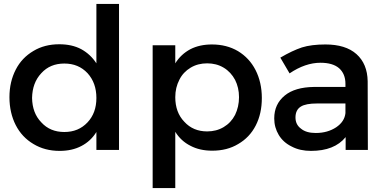

<svg xmlns="http://www.w3.org/2000/svg" viewBox="-20 -762 1959 976"><path d="M585 -742H470V-440C450 -471 424 -495 393 -512C361 -529 324 -537 281 -537C232 -537 188 -526 150 -503C111 -480 81 -449 60 -408C39 -367 28 -321 28 -268C28 -215 39 -167 60 -126C81 -85 111 -53 150 -30C188 -7 232 5 283 5C325 5 362 -3 394 -20C425 -36 451 -60 470 -91V0H585ZM425 -140C394 -107 355 -91 307 -91C259 -91 220 -107 190 -140C159 -172 144 -213 143 -264C144 -315 159 -357 190 -390C220 -423 259 -439 307 -439C355 -439 394 -423 425 -390C455 -357 470 -315 470 -264C470 -213 455 -172 425 -140Z M1190 -502C1151 -525 1107 -536 1057 -536C1016 -536 979 -528 948 -512C916 -495 890 -471 871 -440V-532H756V194H871V-92C890 -61 916 -37 948 -21C980 -4 1017 4 1059 4C1109 4 1153 -7 1191 -30C1229 -52 1259 -83 1280 -124C1301 -165 1311 -211 1311 -264C1311 -317 1300 -365 1279 -406C1258 -447 1228 -479 1190 -502ZM1117 -116C1092 -101 1064 -94 1033 -94C986 -94 947 -110 917 -143C886 -175 871 -217 871 -268C871 -301 878 -330 892 -357C905 -383 924 -403 949 -418C974 -433 1002 -440 1033 -440C1064 -440 1092 -433 1117 -418C1142 -403 1161 -382 1175 -356C1188 -330 1195 -301 1195 -268C1195 -235 1188 -205 1175 -178C1161 -151 1142 -131 1117 -116Z M1737 0H1850L1849 -349C1848 -408 1829 -454 1792 -487C1755 -520 1702 -536 1634 -536C1587 -536 1547 -531 1515 -521C1482 -510 1446 -493 1405 -469L1452 -389C1505 -425 1558 -443 1609 -443C1650 -443 1682 -434 1704 -415C1725 -396 1736 -370 1736 -336V-320H1575C1512 -319 1462 -305 1427 -276C1392 -247 1374 -209 1374 -160C1374 -129 1382 -101 1397 -76C1412 -51 1434 -31 1463 -17C1491 -2 1524 5 1561 5C1640 5 1699 -18 1737 -65ZM1689 -115C1660 -96 1626 -86 1585 -86C1553 -86 1528 -93 1510 -108C1491 -122 1482 -141 1482 -165C1482 -190 1491 -209 1509 -220C1526 -231 1554 -236 1592 -236H1736V-187C1733 -158 1717 -134 1689 -115Z"/></svg>

Font: Argentum Sans
Style: Regular
Weight: 400
Designer: Julieta Ulanovsky
Foundry: Julieta Ulanovsky
Version: Version 5.001;March 29, 2019;FontCreator 11.5.0.2425 64-bit